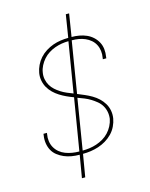

<svg xmlns="http://www.w3.org/2000/svg" viewBox="-137 -929 874 1122"><g transform="rotate(-15 300.0 -368.0)"><path d="M216 107 239 -29Q214 -29 190.5 -33Q167 -37 146 -46Q125 -55 107 -69Q89 -83 78.5 -102.5Q68 -122 64.5 -145.5Q61 -169 65 -193L66 -202H87L86 -194Q82 -173 85 -152Q88 -131 98 -113.5Q108 -96 123.5 -83Q139 -70 158.5 -62.5Q178 -55 199 -51.5Q220 -48 242 -48L294 -362Q272 -370 251.5 -379.5Q231 -389 212 -401Q193 -413 177 -428.5Q161 -444 150 -463Q139 -482 134.5 -505Q130 -528 134 -552Q138 -575 148.5 -597Q159 -619 175.5 -637.5Q192 -656 213.5 -669.5Q235 -683 257.5 -691Q280 -699 304 -702.5Q328 -706 351 -706L373 -843H393L371 -706Q395 -706 417.5 -702Q440 -698 460.5 -689Q481 -680 497.5 -665Q514 -650 524.5 -630.5Q535 -611 537.5 -588Q540 -565 536 -542L535 -533H514L515 -541Q519 -562 516.5 -582.5Q514 -603 505 -620.5Q496 -638 481 -651Q466 -664 447.5 -672Q429 -680 409 -683.5Q389 -687 367 -687L316 -376Q338 -367 359 -358Q380 -349 400.5 -337Q421 -325 437.5 -309.5Q454 -294 466 -274.5Q478 -255 482.5 -231.5Q487 -208 483 -183Q479 -160 468 -137Q457 -114 439 -95.5Q421 -77 399 -64Q377 -51 354 -43.5Q331 -36 307 -32.5Q283 -29 259 -29L236 107ZM297 -384 347 -687Q326 -687 305.5 -683.5Q285 -680 265 -673Q245 -666 226 -654Q207 -642 192.5 -625.5Q178 -609 168 -589.5Q158 -570 155 -550Q151 -529 155 -508.5Q159 -488 169 -471Q179 -454 193.5 -441Q208 -428 224.5 -417.5Q241 -407 259.5 -399Q278 -391 297 -384ZM262 -48Q283 -48 304.5 -51Q326 -54 347 -61Q368 -68 387.5 -79.5Q407 -91 422.5 -107.5Q438 -124 448.5 -144.5Q459 -165 463 -186Q466 -208 462 -228.5Q458 -249 447.5 -266.5Q437 -284 421 -297Q405 -310 388 -320.5Q371 -331 351.5 -339Q332 -347 312 -354Z"/></g></svg>

Font: Iosevka Thin Extended
Style: Italic
Weight: 100
Width: 7
Italic angle: -9°
Monospace: yes
Designer: Belleve Invis
Foundry: Belleve Invis
Version: Version 32.5.0; ttfautohint (v1.8.4)